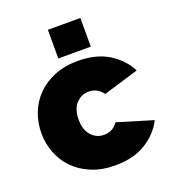

<svg xmlns="http://www.w3.org/2000/svg" viewBox="-135 -832 846 944"><g transform="rotate(-20 288.0 -360.0)"><path d="M19 -263Q19 -317 38 -366.5Q57 -416 93.5 -453.5Q130 -491 184 -513.5Q238 -536 308 -536Q404 -536 468.5 -496Q533 -456 565 -393L380 -337Q353 -376 307 -376Q268 -376 241 -346.5Q214 -317 214 -263Q214 -209 241 -179.5Q268 -150 307 -150Q353 -150 380 -189L565 -133Q533 -70 468.5 -30Q404 10 308 10Q238 10 184 -12.5Q130 -35 93.5 -72.5Q57 -110 38 -159.5Q19 -209 19 -263ZM223 -580V-730H393V-580Z"/></g></svg>

Font: Raleway
Style: Heavy
Weight: 900
Designer: Matt McInerney, Pablo Impallari, Rodrigo Fuenzalida
Foundry: Matt McInerney, Pablo Impallari, Rodrigo Fuenzalida
Version: Version 2.001; ttfautohint (v0.8) -G 200 -r 50